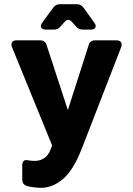

<svg xmlns="http://www.w3.org/2000/svg" viewBox="-20 -698 633 914"><path d="M176 196Q139 196 107 187Q86 180 86 155V89Q86 59 114 65Q130 68 145 68Q174 68 195 51.5Q216 35 228 -6L37 -474Q32 -489 37.5 -497.5Q43 -506 59 -506H171Q195 -506 202 -483L303 -174L402 -483Q408 -506 433 -506H535Q549 -506 555.5 -497.5Q562 -489 557 -474L370 8Q329 113 279.5 154.5Q230 196 176 196ZM198 -557Q181 -557 176 -567Q171 -577 181 -590L233 -661Q245 -678 265 -678H346Q366 -678 378 -661L429 -590Q439 -577 434 -567Q429 -557 412 -557H375Q354 -557 341 -573L324 -592Q305 -615 287 -593L269 -573Q257 -557 236 -557Z"/></svg>

Font: Pitagon Sans
Style: Bold
Weight: 700
Designer: Travis Tran
Foundry: Pitagon
Version: Version 1.001; ttfautohint (v1.8.4.7-5d5b);gftools[0.9.26]